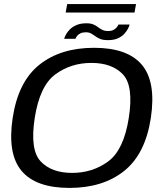

<svg xmlns="http://www.w3.org/2000/svg" viewBox="-20 -915 808 940"><path d="M320 5Q483.5 5 587.5 -77.8Q691.5 -160.5 718.5 -337.5Q745 -514 674.8 -597.5Q604.5 -681 440.5 -681Q277 -681 173 -598.2Q69 -515.5 42 -337.5Q15.5 -161.5 85.8 -78.2Q156 5 320 5ZM333 -68.5Q232 -68.5 179 -125Q126 -181.5 150 -337.5Q174.5 -494.5 250.8 -550.8Q327 -607 427.5 -607Q528.5 -607 581.8 -550.8Q635 -494.5 610.5 -337.5Q586 -181 509.8 -124.8Q433.5 -68.5 333 -68.5ZM508 -718.5Q537 -718.5 556.8 -727.2Q576.5 -736 588.5 -749.2Q600.5 -762.5 606.8 -775Q613 -787.5 614.5 -795H560Q558 -789.5 552 -781.8Q546 -774 535.5 -768.5Q525 -763 511 -763Q493 -763 481.5 -768.5Q470 -774 460.2 -781.8Q450.5 -789.5 437.5 -795.2Q424.5 -801 403 -801Q375 -801 355 -792.5Q335 -784 322.5 -771.5Q310 -759 303.2 -746.5Q296.5 -734 294 -725H349.5Q351.5 -731.5 357.2 -739Q363 -746.5 373.8 -751.8Q384.5 -757 400 -757Q415.5 -757 425.8 -751.2Q436 -745.5 446.5 -737.8Q457 -730 471 -724.2Q485 -718.5 508 -718.5ZM301.5 -853.5H638.5L646 -895H309Z"/></svg>

Font: Anybody SemiExpanded
Style: Italic
Weight: 400
Width: 6
Italic angle: -10°
Version: Version 1.113;gftools[0.9.25]